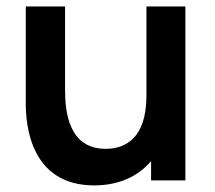

<svg xmlns="http://www.w3.org/2000/svg" viewBox="-20 -560 666 596"><path d="M272.5 15.5C350.5 15.5 409.5 -13.5 449 -60V0H555.5V-540H434.5V-262.5C434.5 -131.5 369.5 -98 308 -98C193 -98 182 -213.5 182 -280V-540H60V-238.5C60 -174.5 73.5 15.5 272.5 15.5Z"/></svg>

Font: Manrope
Style: Bold
Weight: 700
Designer: Mikhail Sharanda
Foundry: Mikhail Sharanda
Version: Version 4.505;FEAKit 1.0